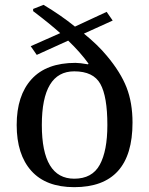

<svg xmlns="http://www.w3.org/2000/svg" viewBox="-20 -762 617 794"><path d="M287 -23Q361 -23 392.5 -80.5Q424 -138 424 -245Q424 -363 395 -415Q366 -467 287 -467Q153 -467 153 -245Q153 -23 287 -23ZM292 -502Q310 -502 344 -496L346 -499Q312 -546 262 -594L132 -535L107 -571L229 -625Q187 -663 117 -716V-725L160 -742Q232 -699 290 -652L421 -713L446 -677L327 -623Q385 -576 422 -531Q479 -463 503.5 -400Q528 -337 528 -255Q528 12 287 12Q170 12 109.5 -55.5Q49 -123 49 -245Q49 -367 110.5 -434.5Q172 -502 292 -502Z"/></svg>

Font: Heuristica
Style: Regular
Weight: 400
Version: Version 1.0.1 ; ttfautohint (v1.4.1)